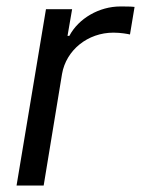

<svg xmlns="http://www.w3.org/2000/svg" viewBox="-20 -574 436 594"><path d="M31.2 0H115.1L171.9 -345.2C184.7 -419 251.4 -473 331 -473C353.7 -473 376.4 -468.8 382.1 -467.3L396.3 -552.6C386.4 -554 365.1 -554 352.3 -554C286.9 -554 223 -517 194.6 -463.1H188.9L203.1 -545.5H122.2Z"/></svg>

Font: TID UI
Style: Italic
Weight: 400
Italic angle: -9.39999°
Designer: The TID Project Authors
Foundry: Bakken & Bæck
Version: Version 1.001;hotconv 1.0.109;makeotfexe 2.5.65596